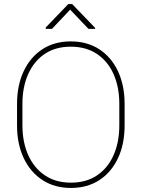

<svg xmlns="http://www.w3.org/2000/svg" viewBox="-20 -927 706 957"><path d="M601.1 -408.7V-302.2Q601.1 -209.5 568.4 -139.2Q535.6 -68.8 475.6 -29.5Q415.5 9.8 333.5 9.8Q252 9.8 191.7 -29.5Q131.3 -68.8 98.1 -139.2Q64.9 -209.5 64.9 -302.2V-408.7Q64.9 -501.5 97.9 -571.8Q130.9 -642.1 190.9 -681.4Q251 -720.7 332.5 -720.7Q414.6 -720.7 474.9 -681.4Q535.2 -642.1 568.1 -571.8Q601.1 -501.5 601.1 -408.7ZM574.7 -302.2V-409.7Q574.7 -493.2 546.1 -557.4Q517.6 -621.6 463.4 -658Q409.2 -694.3 332.5 -694.3Q256.3 -694.3 202.6 -658Q148.9 -621.6 120.4 -557.4Q91.8 -493.2 91.8 -409.7V-302.2Q91.8 -218.8 120.6 -154.3Q149.4 -89.8 203.4 -53.2Q257.3 -16.6 333.5 -16.6Q410.2 -16.6 464.1 -53.2Q518.1 -89.8 546.4 -154.3Q574.7 -218.8 574.7 -302.2ZM339.8 -906.7 454.1 -788.1V-783.2H420.9L329.6 -878.9L239.3 -783.2H208V-790L320.3 -906.7Z"/></svg>

Font: Vazirmatn UI FD Thin
Style: Regular
Weight: 100
Designer: Saber Rastikerdar
Foundry: Saber Rastikerdar
Version: Version 33.003